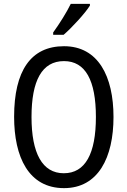

<svg xmlns="http://www.w3.org/2000/svg" viewBox="-20 -963 659 993"><path d="M445 -934V-943H346C324 -898 290 -844 255 -795V-783H309C351 -819 420 -894 445 -934ZM567 -358C567 -568 488 -724 311 -724C139 -724 53 -596 53 -359C53 -151 128 10 311 10C488 10 567 -148 567 -358ZM143 -358C143 -546 197 -647 311 -647C422 -647 476 -547 476 -358C476 -168 421 -67 310 -67C199 -67 143 -170 143 -358Z"/></svg>

Font: Noto Sans Malayalam Condensed
Style: Regular
Weight: 400
Width: 3
Designer: Jelle Bosma - Monotype Design Team
Foundry: Monotype Imaging Inc.
Version: Version 2.104